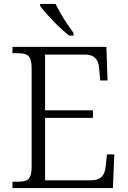

<svg xmlns="http://www.w3.org/2000/svg" viewBox="-20 -951 646 971"><path d="M43 0V-32H70Q93 -32 109 -37Q125 -42 132.5 -58.5Q140 -75 140 -109V-603Q140 -638 132.5 -654.5Q125 -671 109.5 -676.5Q94 -682 70 -682H43V-714H518L524 -544H487L482 -599Q481 -624 473.5 -640.5Q466 -657 450.5 -666Q435 -675 407 -675H208V-393H450V-355H208V-39H436Q465 -39 481.5 -48Q498 -57 505.5 -73.5Q513 -90 515 -115L521 -170H558L551 0ZM330 -771Q312 -785 290.5 -804.5Q269 -824 248 -846Q227 -868 209.5 -888Q192 -908 183 -921V-931H261Q272 -909 287.5 -882Q303 -855 320.5 -829Q338 -803 352 -784V-771Z"/></svg>

Font: Noto Serif Khmer Light
Style: Regular
Weight: 300
Version: Version 2.003